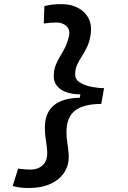

<svg xmlns="http://www.w3.org/2000/svg" viewBox="-20 -814 626 938"><path d="M123 104.5Q94.7 104.5 76.2 101.8Q57.6 99.1 42 94.7L68.4 9.8Q84.5 11.7 99.6 13.2Q114.7 14.6 127.4 14.6Q168 14.6 190.9 -9.3Q210.9 -30.3 210.9 -66.4Q210.9 -71.8 210.4 -77.6Q208.5 -102.1 204.1 -129.9Q199.2 -157.7 199.2 -189.9Q199.2 -333.5 369.6 -336.4L372.6 -353Q310.1 -354 276.4 -377.7Q242.7 -401.4 242.7 -441.9Q242.7 -471.2 251.2 -493.4Q259.8 -515.6 272.5 -536.6Q285.2 -557.1 297.4 -581.1Q309.6 -605 316.9 -637.7Q318.8 -646 318.8 -652.8Q318.8 -673.3 304.7 -686.5Q285.6 -704.1 254.9 -704.1Q242.2 -704.1 226.6 -702.9Q210.9 -701.7 193.8 -699.2L196.8 -784.2Q213.9 -788.6 233.6 -791.3Q253.4 -793.9 281.7 -793.9Q327.1 -793.9 362.3 -774.9Q397.5 -755.9 414.6 -720.7Q424.8 -698.2 424.8 -670.4Q424.8 -654.3 421.4 -636.2Q415 -603 402.8 -579.1Q390.6 -555.2 377.9 -535.6Q364.7 -515.6 356 -495.6Q347.2 -475.6 347.2 -450.2Q347.2 -424.8 371.6 -410.2Q396 -395.5 429.2 -389.4Q462.4 -383.3 488.3 -383.3L474.6 -306.2Q388.7 -306.2 346.7 -273.7Q304.7 -241.2 304.7 -168.5Q304.7 -142.1 309.1 -116.2Q313 -89.8 314.9 -65.4Q319.8 -13.7 296.4 24.7Q272.9 63 227.8 83.7Q182.6 104.5 123 104.5Z"/></svg>

Font: CaskaydiaCove NFP
Style: Italic
Weight: 400
Italic angle: -10°
Designer: Aaron Bell
Foundry: Saja Typeworks
Version: Version 2111.001; VTT 6.35;Nerd Fonts 3.1.1